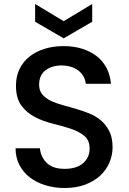

<svg xmlns="http://www.w3.org/2000/svg" viewBox="-20 -935 644 962"><path d="M544 -197Q544 -158 528.5 -121Q513 -84 482.5 -55.5Q452 -27 407 -10Q362 7 304 7Q252 7 207 -7Q162 -21 129 -46.5Q96 -72 77 -109Q58 -146 58 -192H180Q184 -149 214 -119Q244 -89 304 -89Q364 -89 396.5 -117.5Q429 -146 429 -191Q429 -233 401.5 -255Q374 -277 333 -290.5Q292 -304 244.5 -315.5Q197 -327 156 -348Q115 -369 87.5 -405.5Q60 -442 60 -506Q60 -552 77.5 -588.5Q95 -625 126.5 -650.5Q158 -676 202 -690Q246 -704 299 -704Q349 -704 391 -691Q433 -678 464 -654Q495 -630 513.5 -595Q532 -560 536 -515H410Q408 -533 400 -549Q392 -565 377 -578Q362 -591 341 -598.5Q320 -606 293 -607Q243 -608 209.5 -584Q176 -560 176 -510Q176 -481 192 -462Q208 -443 233.5 -430.5Q259 -418 292 -409Q325 -400 359.5 -390Q394 -380 427.5 -366.5Q461 -353 486.5 -331Q512 -309 528 -277Q544 -245 544 -197ZM442 -915V-826L299 -743L156 -826V-915L299 -829Z"/></svg>

Font: SVN-Poppins Medium
Style: Regular
Weight: 500
Designer: Ninad Kale (Devanagari), Jonny Pinhorn (Latin)
Foundry: Indian Type Foundry
Version: Version 3.002 2017; ttfautohint (v1.8.3)